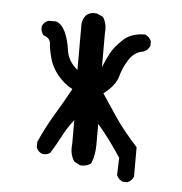

<svg xmlns="http://www.w3.org/2000/svg" viewBox="-44 -524 588 620"><g transform="rotate(5 250.0 -214.5)"><path d="M376 53Q362 47 356 33L358 -23Q315 -88 281 -126Q281 -93 281 -59Q281 -25 270 2Q256 14 234 12L215 2Q199 -21 203 -55V-132Q182 -105 167 -76Q152 -47 135 -20Q125 -12 109 -14Q95 -20 90 -33V-51Q111 -99 137.5 -143Q164 -187 188 -231Q161 -245 140 -270.5Q119 -296 111.5 -325Q104 -354 103 -371.5Q102 -389 80 -396Q70 -408 72 -425Q78 -439 92 -444H117Q135 -438 146.5 -414Q158 -390 163 -354.5Q168 -319 199 -294V-444Q201 -460 211 -472Q225 -484 246 -481L266 -472Q280 -451 277 -421V-310Q287 -335 298.5 -356.5Q310 -378 336 -402.5Q362 -427 407 -427Q421 -421 427 -407V-392Q421 -378 407 -372Q378 -368 360.5 -341.5Q343 -315 335 -285Q327 -255 289 -226Q315 -187 339.5 -150.5Q364 -114 411 -62V33Q405 47 392 53Z"/></g></svg>

Font: NaniFont Regular
Style: Regular
Weight: 400
Designer: Nanigashitei
Version: Version 1.036